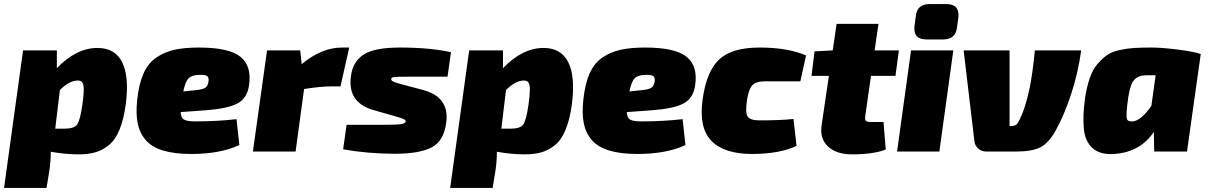

<svg xmlns="http://www.w3.org/2000/svg" viewBox="-42 -749 5971 949"><path d="M239 -500V-412Q335 -512 440 -512Q526 -512 561.5 -442Q597 -372 580 -236Q570 -161 549.5 -110Q529 -59 497.5 -33Q466 -7 430.5 3.5Q395 14 347 14Q280 14 209 1Q209 48 202 94L188 180H-22L72 -500ZM231 -113H277Q325 -113 339.5 -134Q354 -155 365 -230Q372 -280 372 -305Q372 -330 365.5 -340.5Q359 -351 343 -351Q301 -351 254 -304Z M1127 -160 1141 -32Q1046 12 904 12Q820 12 764 -5Q708 -22 678 -57Q648 -92 638.5 -139.5Q629 -187 636 -254Q644 -333 667 -385Q690 -437 730.5 -464.5Q771 -492 820.5 -503Q870 -514 941 -514Q1091 -514 1147 -468Q1203 -422 1189 -328Q1180 -263 1131.5 -237.5Q1083 -212 976 -204L851 -195Q852 -167 867.5 -158Q883 -149 922 -149Q1031 -149 1127 -160ZM864 -297 921 -303Q957 -306 971.5 -314.5Q986 -323 989 -349Q991 -366 981.5 -373Q972 -380 943 -379Q906 -378 890 -362Q874 -346 864 -297Z M1684 -514 1641 -322H1594Q1543 -322 1461 -309L1419 0H1208L1278 -500H1442L1449 -432Q1548 -514 1648 -514Z M1909 -175 1804 -205Q1673 -242 1693 -376Q1703 -446 1756.5 -480Q1810 -514 1935 -514Q2083 -514 2187 -491L2170 -370H1979Q1923 -370 1908 -368.5Q1893 -367 1892 -360Q1890 -352 1900.5 -346.5Q1911 -341 1941 -333L2050 -304Q2179 -269 2164 -146Q2153 -53 2092.5 -21Q2032 11 1910 11Q1777 11 1654 -11L1671 -132H1839Q1915 -132 1938 -135Q1961 -138 1963 -148Q1964 -155 1954 -160Q1944 -165 1909 -175Z M2444 -500V-412Q2540 -512 2645 -512Q2731 -512 2766.5 -442Q2802 -372 2785 -236Q2775 -161 2754.5 -110Q2734 -59 2702.5 -33Q2671 -7 2635.5 3.5Q2600 14 2552 14Q2485 14 2414 1Q2414 48 2407 94L2393 180H2183L2277 -500ZM2436 -113H2482Q2530 -113 2544.5 -134Q2559 -155 2570 -230Q2577 -280 2577 -305Q2577 -330 2570.5 -340.5Q2564 -351 2548 -351Q2506 -351 2459 -304Z M3332 -160 3346 -32Q3251 12 3109 12Q3025 12 2969 -5Q2913 -22 2883 -57Q2853 -92 2843.5 -139.5Q2834 -187 2841 -254Q2849 -333 2872 -385Q2895 -437 2935.5 -464.5Q2976 -492 3025.5 -503Q3075 -514 3146 -514Q3296 -514 3352 -468Q3408 -422 3394 -328Q3385 -263 3336.5 -237.5Q3288 -212 3181 -204L3056 -195Q3057 -167 3072.5 -158Q3088 -149 3127 -149Q3236 -149 3332 -160ZM3069 -297 3126 -303Q3162 -306 3176.5 -314.5Q3191 -323 3194 -349Q3196 -366 3186.5 -373Q3177 -380 3148 -379Q3111 -378 3095 -362Q3079 -346 3069 -297Z M3880 -161 3895 -28Q3811 12 3675 12Q3538 12 3474.5 -52.5Q3411 -117 3431 -259Q3450 -396 3512.5 -455Q3575 -514 3713 -514Q3851 -514 3942 -475L3914 -347H3738Q3694 -347 3676 -327Q3658 -307 3650 -253Q3641 -192 3653.5 -173Q3666 -154 3712 -154Q3817 -154 3880 -161Z M4263 -374 4235 -178Q4232 -158 4237.5 -152Q4243 -146 4266 -146H4325L4336 -10Q4275 14 4169 14Q4092 14 4050.5 -25Q4009 -64 4019 -130L4055 -374H3969L3984 -495L4074 -500L4093 -631H4300L4281 -500H4401L4384 -374Z M4554 -729H4635Q4702 -729 4695 -663L4688 -612Q4681 -554 4619 -554H4537Q4471 -554 4478 -620L4485 -671Q4491 -729 4554 -729ZM4601 0H4392L4461 -500H4670Z M5073 -500H5302Q5287 -390 5253 -286Q5220 -184 5176 -104Q5140 -40 5098.5 -20Q5057 0 4981 0H4833Q4809 0 4792.5 -15Q4776 -30 4774 -53L4721 -500H4948V-126H4957Q4977 -126 4986 -137.5Q4995 -149 5012 -190Q5031 -238 5048 -318Q5062 -387 5073 -500Z M5663 0 5661 -97Q5594 3 5466 12Q5396 17 5358.5 -16.5Q5321 -50 5315 -113Q5309 -176 5321 -264Q5330 -322 5345 -364.5Q5360 -407 5383.5 -434Q5407 -461 5431 -477.5Q5455 -494 5493.5 -502Q5532 -510 5565 -512Q5598 -514 5650 -514Q5702 -514 5783 -503.5Q5864 -493 5893 -482L5825 0ZM5670 -377H5624Q5587 -377 5566 -356.5Q5545 -336 5535 -270Q5521 -175 5529 -159Q5534 -147 5556 -149Q5598 -152 5649 -226Z"/></svg>

Font: Exo 2.0 Black
Style: Italic
Weight: 900
Italic angle: -8°
Designer: Natanael Gama
Version: Version 1.001;PS 001.001;hotconv 1.0.70;makeotf.lib2.5.58329